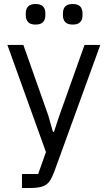

<svg xmlns="http://www.w3.org/2000/svg" viewBox="-20 -741 539 961"><path d="M403 -516H482L251 120Q242 143 233 158.5Q224 174 211 183Q198 192 178.5 196Q159 200 131 200H90V130H171L210 20L17 -516H97L221 -165L245 -81H250L278 -165ZM158 -618Q132 -618 120.5 -630.5Q109 -643 109 -664V-675Q109 -696 120.5 -708.5Q132 -721 158 -721Q184 -721 195.5 -708.5Q207 -696 207 -675V-664Q207 -643 195.5 -630.5Q184 -618 158 -618ZM344 -618Q318 -618 306.5 -630.5Q295 -643 295 -664V-675Q295 -696 306.5 -708.5Q318 -721 344 -721Q370 -721 381.5 -708.5Q393 -696 393 -675V-664Q393 -643 381.5 -630.5Q370 -618 344 -618Z"/></svg>

Font: IBM Plex Sans Arabic
Style: Regular
Weight: 400
Designer: Mike Abbink, Paul van der Laan, Pieter van Rosmalen, Wael Morcos, Khajak Apelian
Foundry: Bold Monday
Version: Version 1.1